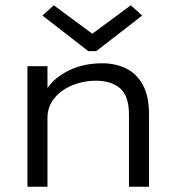

<svg xmlns="http://www.w3.org/2000/svg" viewBox="-20 -708 665 728"><path d="M84 0V-457H160V-374Q187 -414 241.5 -441Q296 -468 368 -468Q418 -468 458 -448.5Q498 -429 521.5 -386.5Q545 -344 545 -275V0H469V-273Q469 -344 435.5 -373Q402 -402 343 -402Q297 -402 255 -385Q213 -368 186.5 -336Q160 -304 160 -261V0ZM184 -688 330 -580 476 -688 519 -649 345 -514H315L141 -649Z"/></svg>

Font: Inconsolata Expanded Thin
Style: Regular
Weight: 100
Width: 7
Monospace: yes
Designer: Raph Levien, Cyreal, Brenton Simpson
Foundry: Raph Levien, Cyreal, Google
Version: Version 3.100; ttfautohint (v1.8.4.7-5d5b)